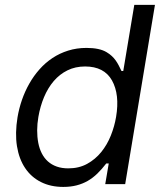

<svg xmlns="http://www.w3.org/2000/svg" viewBox="-20 -747 661 779"><path d="M51.1 -271.3Q57.2 -307.2 69.2 -342Q81.3 -376.8 99.1 -408Q116.8 -439.3 140.3 -465.7Q163.7 -492.2 192.8 -511.5Q221.9 -530.9 256.6 -541.7Q291.2 -552.6 331 -552.6Q383.9 -552.6 412.6 -535.2Q425.1 -527.7 433.8 -519.5Q442.5 -511.4 449.2 -502Q456 -492.5 461.5 -481.9Q467 -471.2 473 -458.8H480.1L524.9 -727.3H608.7L487.9 0H407L421.2 -83.8H411.2Q393.1 -60.4 374.8 -42.6Q356.5 -24.9 335.8 -13Q315 -1.1 290.7 5.1Q266.3 11.4 236.5 11.4Q185.4 11.4 146 -8.5Q106.5 -28.4 81.9 -65.2Q57.2 -101.9 48.8 -154.1Q40.5 -206.3 51.1 -271.3ZM135.3 -167.3Q139.9 -143.5 149.7 -124.5Q159.4 -105.5 174.5 -92Q189.6 -78.5 210.2 -71.2Q230.8 -63.9 257.1 -63.9Q300.4 -63.9 333.6 -82.2Q366.8 -100.5 390.8 -130.1Q414.8 -159.8 429.7 -197.1Q444.6 -234.4 451 -272.7Q466.3 -363.6 434.3 -420.8Q402.3 -477.3 325.3 -477.3Q285.5 -477.3 253.6 -461.5Q221.6 -445.7 198 -418Q174.4 -390.3 158.7 -353Q143.1 -315.7 135.7 -272.7Q126.1 -216.6 135.3 -167.3Z"/></svg>

Font: Inter P
Style: Italic
Weight: 400
Italic angle: -9.40001°
Designer: Rasmus Andersson
Foundry: rsms
Version: Version 3.018;git-588b23468